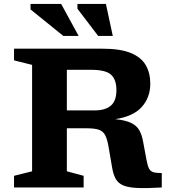

<svg xmlns="http://www.w3.org/2000/svg" viewBox="-20 -955 878 978"><path d="M51.5 -647.5V-707H501.5Q592.5 -707 645.8 -685.2Q699 -663.5 722.2 -623.5Q745.5 -583.5 745.5 -529.5Q745.5 -458.5 702.2 -410.2Q659 -362 567 -348Q618.5 -343 647.5 -329Q676.5 -315 690 -290.8Q703.5 -266.5 709.5 -230.5L726 -142Q731.5 -111.5 738.8 -97Q746 -82.5 761 -78Q776 -73.5 804 -73.5V0Q728.5 4.5 681.2 2.5Q634 0.5 608 -10.5Q582 -21.5 569.5 -43.8Q557 -66 551 -102L532.5 -210Q526 -246.5 515.8 -266.2Q505.5 -286 484.2 -293.8Q463 -301.5 423.5 -301.5H320.5V-82.5L406 -59.5V0H51.5V-59.5L143.5 -82.5V-624.5ZM461.5 -392.5Q516 -392.5 544.5 -416.8Q573 -441 573 -496Q573 -549 546 -574.2Q519 -599.5 443 -599.5H320.5V-392.5ZM380.5 -772H302.5L135.5 -907V-935H291.5ZM554.5 -772H480L374.5 -910.5V-935H519.5Z"/></svg>

Font: Newsreader 6pt SemiBold
Style: Regular
Weight: 600
Designer: Hugues Gentile
Foundry: Production Type
Version: Version 1.003; ttfautohint (v1.8.3)